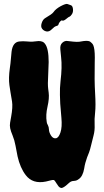

<svg xmlns="http://www.w3.org/2000/svg" viewBox="-20 -929 525 965"><path d="M224.6 -617.2 220.7 -511.7Q220.7 -494.1 222.2 -482.9Q223.6 -471.7 224.6 -463.9Q228.5 -435.5 218.8 -393.1Q209 -350.6 214.8 -316.4Q215.8 -308.6 217.8 -305.7Q219.7 -302.7 220.7 -299.8Q225.6 -291 226.1 -277.3Q226.6 -263.7 236.3 -248Q246.1 -232.4 260.3 -233.9Q274.4 -235.4 283.7 -262.7Q293 -290 288.6 -336.9Q284.2 -383.8 282.7 -408.2Q281.2 -432.6 281.2 -452.1Q280.3 -486.3 284.2 -520.5Q293 -592.8 287.1 -641.6Q285.2 -659.2 283.2 -681.2Q281.2 -703.1 293 -713.9Q304.7 -724.6 317.4 -723.1Q330.1 -721.7 348.6 -719.7Q367.2 -717.8 378.9 -719.2Q390.6 -720.7 400.4 -722.7Q425.8 -725.6 433.6 -719.2Q441.4 -712.9 445.3 -708Q449.2 -703.1 452.1 -691.4Q458 -668 456.1 -614.3Q454.1 -525.4 458 -460.9Q461.9 -396.5 458 -363.3Q454.1 -330.1 455.6 -301.8Q457 -273.4 450.2 -248Q443.4 -222.7 438 -199.2Q432.6 -175.8 427.7 -163.1Q422.9 -150.4 418 -138.7Q407.2 -109.4 403.3 -83Q396.5 -42 375 -28.3Q365.2 -20.5 353.5 -20Q341.8 -19.5 335.9 -16.1Q330.1 -12.7 324.2 -7.3Q318.4 -2 311.5 3.9Q293.9 17.6 286.6 15.6Q279.3 13.7 274.4 7.8Q269.5 2 265.6 -4.9Q254.9 -23.4 250 -24.4Q245.1 -25.4 234.9 -22.5Q224.6 -19.5 210.9 -16.6Q144.5 -2.9 109.4 -48.8Q81.1 -85.9 68.4 -142.6Q63.5 -167 58.1 -196.3Q52.7 -225.6 43.5 -247.6Q34.2 -269.5 31.2 -284.2Q28.3 -298.8 30.8 -312.5Q33.2 -326.2 36.1 -342.8Q44.9 -390.6 40.5 -418.9Q36.1 -447.3 32.7 -465.3Q29.3 -483.4 27.3 -501Q22.5 -536.1 29.3 -585Q33.2 -611.3 34.7 -632.3Q36.1 -653.3 38.1 -668.9Q43.9 -717.8 78.1 -720.7Q95.7 -722.7 115.7 -720.7Q135.7 -718.8 143.6 -719.7L173.8 -722.7Q197.3 -722.7 206.1 -709Q224.6 -685.5 224.6 -617.2ZM207 -837.9Q242.2 -858.4 248.5 -867.7Q254.9 -877 264.2 -884.3Q273.4 -891.6 284.2 -897.5Q311.5 -912.1 319.3 -908.7Q327.1 -905.3 335.9 -902.8Q344.7 -900.4 346.7 -884.3Q348.6 -868.2 341.3 -857.4Q334 -846.7 329.6 -845.2Q325.2 -843.8 320.3 -839.8Q315.4 -835.9 310.5 -832Q297.9 -822.3 292 -826.2Q289.1 -828.1 282.2 -820.8Q275.4 -813.5 273.4 -804.7Q271.5 -799.8 262.7 -797.9Q253.9 -795.9 240.7 -782.2Q227.5 -768.6 213.9 -771Q200.2 -773.4 191.9 -784.2Q183.6 -794.9 189.5 -813Q195.3 -831.1 207 -837.9Z"/></svg>

Font: Creepster
Style: Regular
Weight: 400
Designer: Font Diner, Inc
Foundry: Font Diner, Inc
Version: Version 1.002